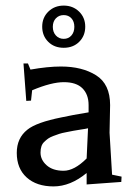

<svg xmlns="http://www.w3.org/2000/svg" viewBox="-20 -652 495 687"><path d="M80 -425 89 -403Q151 -414 198 -414Q274 -414 324 -382.5Q374 -351 374 -276L372 -177L381 -27L415 -20L414 -1L290 8V-33Q232 15 171.5 15Q111 15 75.5 -17Q40 -49 40 -105Q40 -158 78 -188Q110 -214 200 -232Q236 -240 297 -250V-276Q297 -314 275 -336Q253 -358 208.5 -358Q164 -358 95 -329L91 -292L74 -291L64 -425ZM290 -85 295 -193Q287 -191 269.5 -188.5Q252 -186 242.5 -184Q233 -182 217 -179Q201 -176 192 -173Q183 -170 171 -165.5Q159 -161 152 -156Q145 -151 138 -144Q125 -132 125 -106Q125 -80 147 -60.5Q169 -41 207.5 -41Q246 -41 290 -85ZM153 -610.5Q175 -632 208 -632Q241 -632 263 -610.5Q285 -589 285 -556.5Q285 -524 263.5 -502.5Q242 -481 208 -481Q174 -481 152.5 -502.5Q131 -524 131 -556.5Q131 -589 153 -610.5ZM180 -525Q191 -513 208 -513Q225 -513 235.5 -525Q246 -537 246 -556Q246 -575 235.5 -586.5Q225 -598 208 -598Q191 -598 180 -586.5Q169 -575 169 -556Q169 -537 180 -525Z"/></svg>

Font: Balthazar
Style: Regular
Weight: 400
Designer: Dario Manuel Muhafara
Foundry: Dario Manuel Muhafara
Version: Version 1.000